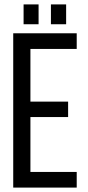

<svg xmlns="http://www.w3.org/2000/svg" viewBox="-20 -851 400 871"><path d="M155 -831V-741H87V-831ZM280 -831V-741H211V-831ZM289 -390V-320H118V-71H328V0H40V-700H328V-629H118V-390Z"/></svg>

Font: Adderley Regular
Style: Regular
Weight: 400
Designer: gorohovskiy
Version: Version 1.003 November 13, 2017